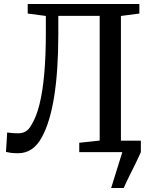

<svg xmlns="http://www.w3.org/2000/svg" viewBox="-20 -763 768 963"><path d="M537.5 180 593.5 0 575 -57.5H686.5V0Q673.5 29.5 658 60.8Q642.5 92 627.5 122.2Q612.5 152.5 600.5 180ZM71.5 5.5Q47 5.5 33.8 3.5Q20.5 1.5 10 -1L16 -98.5Q27 -97 39.8 -95.8Q52.5 -94.5 73.5 -94.5Q86 -94.5 97.5 -98.5Q109 -102.5 119.2 -111.8Q129.5 -121 138.5 -138Q162 -176 178 -239.5Q194 -303 202 -393.2Q210 -483.5 210 -601.5V-683L119 -695V-743H679V-695L586.5 -683V-57L684.5 -47V0H377.5V-47L480 -58V-683.5H272.5V-590.5Q272.5 -499.5 267.2 -421.5Q262 -343.5 251.8 -279.2Q241.5 -215 226.2 -164.2Q211 -113.5 190.5 -76Q168.5 -34.5 138.5 -14.5Q108.5 5.5 71.5 5.5Z"/></svg>

Font: Merriweather 28pt
Style: Regular
Weight: 400
Version: Version 2.100